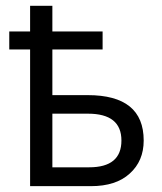

<svg xmlns="http://www.w3.org/2000/svg" viewBox="-20 -637 555 657"><path d="M159.2 -64.5Q190.4 -64.5 285.2 -64.5Q395.5 -64.5 395.5 -156.2Q395.5 -248 281.2 -248Q240.2 -248 159.2 -248Q159.2 -202.1 159.2 -64.5ZM11.7 -467.8Q11.7 -483.4 11.7 -529.3Q29.3 -529.3 83 -529.3Q83 -551.8 83 -617.2Q101.6 -617.2 159.2 -617.2Q159.2 -595.7 159.2 -529.3Q202.1 -529.3 331.1 -529.3Q331.1 -513.7 331.1 -467.8Q288.1 -467.8 159.2 -467.8Q159.2 -428.7 159.2 -311.5Q189.5 -311.5 280.3 -311.5Q471.7 -311.5 471.7 -156.2Q471.7 -85.9 423.8 -43Q377 0 291 0Q221.7 0 83 0Q83 -117.2 83 -467.8Q65.4 -467.8 11.7 -467.8Z"/></svg>

Font: Gothic A1
Style: Regular
Weight: 400
Designer: HanYang I&C Co.,Ltd.
Version: Version 2.50